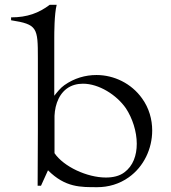

<svg xmlns="http://www.w3.org/2000/svg" viewBox="-20 -770 707 796"><path d="M384 6C429 6 475 -7 514 -35C576 -79 611 -153 611 -229C611 -275 598 -322 569 -362C525 -424 453 -459 380 -459C334 -459 288 -446 247 -417C231 -406 217 -388 205 -373V-613C205 -630 205 -712 215 -750H186C141 -716 93 -698 26 -698V-686C135 -669 137 -655 137 -529V-229L136 0H150L179 -64C251 8 315 6 384 6ZM419 -34C341 -34 244 -79 206 -135V-271C204 -321 218 -373 256 -402C276 -417 300 -423 324 -423C390 -423 463 -377 502 -321C529 -280 547 -225 547 -174C547 -126 532 -82 495 -55C475 -40 448 -34 419 -34Z"/></svg>

Font: Cantique Normal
Style: Regular
Weight: 400
Designer: Sébastien Hayez
Foundry: Sébastien Hayez & Ariel Martín Pérez
Version: Version 1.000;hotconv 1.0.109;makeotfexe 2.5.65596